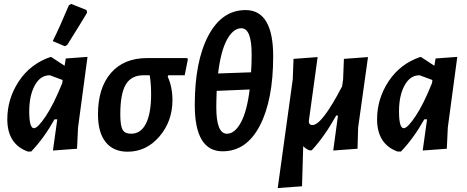

<svg xmlns="http://www.w3.org/2000/svg" viewBox="-20 -758 2365 972"><path d="M329 -732 341 -738 418 -707 421 -694Q399 -656 320 -530L308 -524L247 -550Q282 -620 329 -732ZM120 9Q17 -29 17 -154Q17 -258 75 -346Q133 -434 234 -469H240L307 -425L313 -462L423 -470L375 -112L370 -5L248 4L270 -154H256Q203 -59 138 9ZM128 -194Q128 -109 152 -109Q171 -109 211.5 -169.5Q252 -230 295 -337L297 -353L232 -377Q184 -377 156 -325.5Q128 -274 128 -194Z M626 10Q554 10 515 -38.5Q476 -87 476 -179Q476 -313 541.5 -388.5Q607 -464 725 -464H928L931 -457L915 -377H832L829 -370Q853 -318 853 -251Q853 -144 787 -67Q721 10 626 10ZM644 -81Q693 -81 719 -132.5Q745 -184 745 -281Q745 -334 738 -377H706Q645 -377 617 -330.5Q589 -284 589 -179Q589 -122 600.5 -101.5Q612 -81 644 -81Z M1107 8Q966 8 966 -226Q966 -447 1034.5 -577Q1103 -707 1223 -707Q1363 -707 1363 -473Q1363 -252 1295.5 -122Q1228 8 1107 8ZM1202 -615Q1161 -615 1129.5 -558Q1098 -501 1084 -386L1251 -392Q1254 -434 1254 -482Q1254 -615 1202 -615ZM1129 -81Q1168 -81 1199 -137Q1230 -193 1244 -305L1077 -298Q1075 -248 1075 -215Q1075 -81 1129 -81Z M1544 -149Q1541 -125 1562 -125Q1610 -125 1712 -321L1717 -356L1721 -460L1843 -469L1793 -112L1790 -5L1667 4L1691 -173H1682Q1621 -64 1558 3H1546Q1530 -3 1515 -18L1509 185L1386 194L1462 -356L1466 -460L1588 -469Z M1992 9Q1889 -29 1889 -154Q1889 -258 1947 -346Q2005 -434 2106 -469H2112L2179 -425L2185 -462L2295 -470L2247 -112L2242 -5L2120 4L2142 -154H2128Q2075 -59 2010 9ZM2000 -194Q2000 -109 2024 -109Q2043 -109 2083.5 -169.5Q2124 -230 2167 -337L2169 -353L2104 -377Q2056 -377 2028 -325.5Q2000 -274 2000 -194Z"/></svg>

Font: Alegreya Sans SC
Style: Bold Italic
Weight: 700
Italic angle: -7°
Designer: Juan Pablo del Peral
Foundry: Huerta Tipografica
Version: Version 2.007